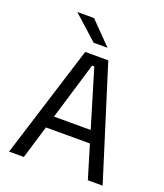

<svg xmlns="http://www.w3.org/2000/svg" viewBox="-149 -925 878 1025"><g transform="rotate(20 290.0 -412.5)"><path d="M24.5 0 224.5 -639H355.5L556 0H472L296.5 -583H284L108.5 0ZM144.5 -188.5V-257.5H435.5V-188.5ZM207 -825 328 -701.5V-700.5H250L113.5 -823.5V-825Z"/></g></svg>

Font: Anek Bangla Medium
Style: Regular
Weight: 400
Version: Version 1.003